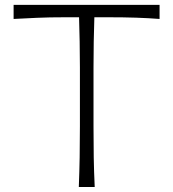

<svg xmlns="http://www.w3.org/2000/svg" viewBox="-20 -752 695 772"><path d="M296.9 0H360.8Q357.9 -62 356.9 -119.1Q356 -176.3 356 -243.7V-481Q356 -536.6 356.9 -585Q357.9 -633.3 359.4 -682.6H414.1Q478.5 -682.6 528.1 -680.9Q577.6 -679.2 621.6 -675.8V-732.4H34.7V-675.8Q79.6 -678.2 128.7 -680.4Q177.7 -682.6 242.2 -682.6H297.9Q299.3 -633.3 300.3 -585Q301.3 -536.6 301.3 -481V-243.7Q301.3 -176.3 300.3 -119.1Q299.3 -62 296.9 0Z"/></svg>

Font: Pinar-VF-FD
Style: Regular
Weight: 300
Designer: Amin Abedi
Version: Version 3.0